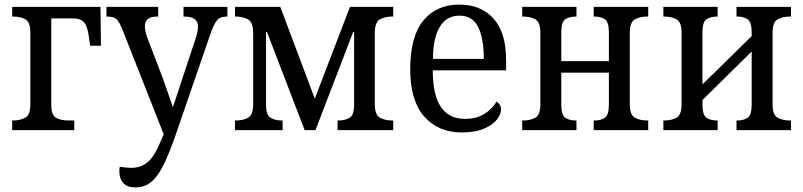

<svg xmlns="http://www.w3.org/2000/svg" viewBox="-20 -566 3492 835"><path d="M33 0V-42H37Q67 -42 89.5 -54Q112 -66 112 -112V-424Q112 -470 90.5 -482Q69 -494 37 -494H33V-536H417L419 -367H372L366 -409Q360 -453 345 -469.5Q330 -486 297 -486H203V-111Q203 -65 224 -53.5Q245 -42 278 -42H303V0Z M569 249Q533 249 516 230Q499 211 499 178Q499 167 501 159Q530 164 550 164Q594 164 623.5 138Q653 112 679 48L692 18L511 -441Q498 -473 485.5 -483.5Q473 -494 446 -494H443V-536H668V-494H665Q636 -494 623 -483.5Q610 -473 610 -452Q610 -433 620 -404L686 -231Q697 -199 708.5 -167.5Q720 -136 732 -100Q743 -133 751 -157Q759 -181 767 -206L832 -402Q841 -430 841 -451Q841 -494 781 -494H778V-536H969V-494H966Q939 -494 925.5 -480Q912 -466 895 -418L741 29Q713 109 688 157.5Q663 206 635 227.5Q607 249 569 249Z M1002 0V-42H1006Q1037 -42 1059 -54Q1081 -66 1081 -114V-422Q1081 -469 1059 -481.5Q1037 -494 1006 -494H1002V-536H1199L1349 -137L1502 -536H1690V-494H1685Q1655 -494 1632.5 -482Q1610 -470 1610 -422V-114Q1610 -66 1632.5 -54Q1655 -42 1685 -42H1690V0H1448V-42H1452Q1480 -42 1500 -53.5Q1520 -65 1520 -112V-427H1516L1352 0H1305L1141 -427H1137V-112Q1137 -65 1157 -53.5Q1177 -42 1205 -42H1209V0Z M1988 10Q1886 10 1825 -59Q1764 -128 1764 -265Q1764 -407 1821 -476.5Q1878 -546 1977 -546Q2072 -546 2126.5 -485Q2181 -424 2181 -305V-260H1862Q1862 -49 2002 -49Q2052 -49 2087 -71Q2122 -93 2139 -124Q2147 -120 2153 -111Q2159 -102 2159 -89Q2159 -69 2141 -46Q2123 -23 2085 -6.5Q2047 10 1988 10ZM2084 -310Q2084 -399 2059.5 -448.5Q2035 -498 1978 -498Q1922 -498 1892.5 -449Q1863 -400 1863 -310Z M2251 0V-42H2255Q2286 -42 2308 -54Q2330 -66 2330 -112V-424Q2330 -470 2308 -482Q2286 -494 2255 -494H2251V-536H2487V-494H2484Q2457 -494 2439 -482.5Q2421 -471 2421 -425V-300H2628V-425Q2628 -471 2610 -482.5Q2592 -494 2566 -494H2562V-536H2799V-494H2794Q2764 -494 2741.5 -482Q2719 -470 2719 -424V-112Q2719 -66 2741.5 -54Q2764 -42 2794 -42H2799V0H2562V-42H2566Q2592 -42 2610 -53.5Q2628 -65 2628 -111V-250H2421V-111Q2421 -65 2439 -53.5Q2457 -42 2484 -42H2487V0Z M2865 0V-42H2869Q2900 -42 2922 -54Q2944 -66 2944 -112V-424Q2944 -470 2922 -482Q2900 -494 2869 -494H2865V-536H3101V-494H3098Q3071 -494 3053 -482.5Q3035 -471 3035 -425V-199L3249 -409V-425Q3249 -471 3231 -482.5Q3213 -494 3187 -494H3183V-536H3420V-494H3415Q3384 -494 3362 -482Q3340 -470 3340 -424V-112Q3340 -66 3362 -54Q3384 -42 3415 -42H3420V0H3183V-42H3187Q3213 -42 3231 -53.5Q3249 -65 3249 -111V-342L3035 -131V-111Q3035 -65 3053 -53.5Q3071 -42 3098 -42H3101V0Z"/></svg>

Font: Noto Serif SemiCondensed
Style: Regular
Weight: 400
Width: 4
Designer: Monotype Design Team
Foundry: Monotype Imaging Inc.
Version: Version 2.013